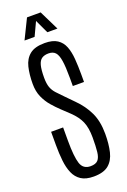

<svg xmlns="http://www.w3.org/2000/svg" viewBox="-196 -1117 785 1188"><g transform="rotate(-20 196.0 -523.5)"><path d="M203.1 9.8Q151.4 9.8 120.6 -10.5Q89.8 -30.8 74.5 -66.7Q59.1 -102.5 54 -150.4Q48.8 -198.2 48.8 -253.4V-340.8H127.9V-253.4Q127.9 -148.4 142.8 -102.8Q157.7 -57.1 206.5 -57.1Q240.2 -57.1 255.4 -73.7Q270.5 -90.3 274.4 -126Q278.3 -161.6 278.3 -219.7Q278.3 -283.7 260.7 -324.5Q243.2 -365.2 202.6 -403.8L150.4 -453.1Q126.5 -475.6 101.6 -504.4Q76.7 -533.2 59.8 -570.8Q43 -608.4 43 -657.7Q43 -720.2 54.7 -768.3Q66.4 -816.4 99.9 -843.5Q133.3 -870.6 198.7 -870.6Q251 -870.6 281 -850.8Q311 -831.1 324.7 -795.7Q338.4 -760.3 342 -712.9Q345.7 -665.5 345.7 -609.9V-561H272V-615.7Q272 -687.5 265.6 -728Q259.3 -768.6 243.7 -785.4Q228 -802.2 199.2 -802.2Q171.9 -802.2 154.8 -790.8Q137.7 -779.3 130.1 -750.7Q122.6 -722.2 122.6 -669.9Q122.6 -630.9 131.3 -606.4Q140.1 -582 158.7 -562Q177.2 -542 204.6 -514.2L254.9 -462.9Q303.2 -415 331.3 -356.4Q359.4 -297.9 359.4 -214.8Q359.4 -147.5 347.4 -96.9Q335.4 -46.4 302 -18.3Q268.6 9.8 203.1 9.8ZM87.4 -927.7 150.9 -1057.1H240.7L304.2 -927.7H237.8L195.8 -1017.1L153.8 -927.7Z"/></g></svg>

Font: Antonio ExtraLight
Style: Regular
Weight: 250
Designer: Vernon Adams
Foundry: Vernon Adams
Version: Version 1.002